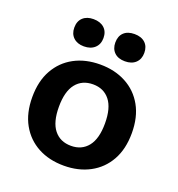

<svg xmlns="http://www.w3.org/2000/svg" viewBox="-130 -812 859 928"><g transform="rotate(20 299.5 -347.5)"><path d="M300 -510Q375 -510 433 -479Q491 -448 523.5 -390Q556 -332 556 -250Q556 -168 523.5 -110Q491 -52 433 -21Q375 10 300 10Q224 10 166.5 -21Q109 -52 76.5 -110Q44 -168 44 -250Q44 -332 76.5 -390Q109 -448 166.5 -479Q224 -510 300 -510ZM300 -408Q244 -408 212.5 -368.5Q181 -329 181 -250Q181 -171 212.5 -131.5Q244 -92 300 -92Q355 -92 386.5 -131.5Q418 -171 418 -250Q418 -329 386.5 -368.5Q355 -408 300 -408ZM194 -705Q229 -705 249.5 -686.5Q270 -668 270 -635Q270 -603 249.5 -584Q229 -565 194 -565Q160 -565 140 -584Q120 -603 120 -635Q120 -668 140 -686.5Q160 -705 194 -705ZM405 -705Q440 -705 460 -686.5Q480 -668 480 -635Q480 -603 460 -584Q440 -565 405 -565Q370 -565 350.5 -584Q331 -603 331 -635Q331 -668 350.5 -686.5Q370 -705 405 -705Z"/></g></svg>

Font: Work Sans SemiBold
Style: Regular
Weight: 600
Designer: Wei Huang
Foundry: Wei Huang
Version: Version 2.010; ttfautohint (v1.8.3)